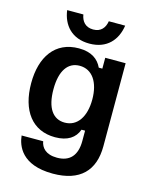

<svg xmlns="http://www.w3.org/2000/svg" viewBox="-128 -778 817 1039"><g transform="rotate(15 280.5 -258.5)"><path d="M279.2 -551.7C378.3 -551.7 430 -615 441.7 -695.8H350C344.2 -659.2 323.3 -630.8 279.2 -630.8C235 -630.8 213.3 -659.2 207.5 -695.8H116.7C127.5 -615 179.2 -551.7 279.2 -551.7ZM270 179.2C422.5 179.2 496.7 101.7 496.7 -35V-500H382.5V-439.2H362.5C342.5 -482.5 303.3 -512.5 232.5 -512.5C99.2 -512.5 30.8 -410.8 30.8 -264.2C30.8 -110.8 102.5 -14.2 230.8 -14.2C300.8 -14.2 342.5 -43.3 359.2 -90.8H379.2V-32.5C379.2 47.5 341.7 90 270 90C205.8 90 180.8 57.5 175 23.3H54.2C60 79.2 94.2 179.2 270 179.2ZM260.8 -104.2C195.8 -104.2 155.8 -156.7 155.8 -263.3C155.8 -368.3 195.8 -422.5 260.8 -422.5C331.7 -422.5 373.3 -360 373.3 -263.3C373.3 -167.5 331.7 -104.2 260.8 -104.2Z"/></g></svg>

Font: Familjen Grotesk SemiBold
Style: Regular
Weight: 600
Designer: Anders Wikstroem, Jonas Baeckman, Matilda Gysing, Kristian Moeller
Foundry: Familjen STHLM AB
Version: Version 2.000